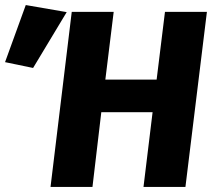

<svg xmlns="http://www.w3.org/2000/svg" viewBox="-20 -740 852 760"><path d="M714 0 799 -693H633L600 -425H397L430 -693H264L180 0H346L381 -296H584L548 0ZM111 -471 244 -692 82 -720 0 -494Z"/></svg>

Font: Fira Sans OT
Style: Bold Italic
Weight: 700
Italic angle: -8°
Designer: Carrois Corporate & Edenspiekermann
Foundry: Carrois Corporate GbR & Edenspiekermann AG
Version: Version 2.001